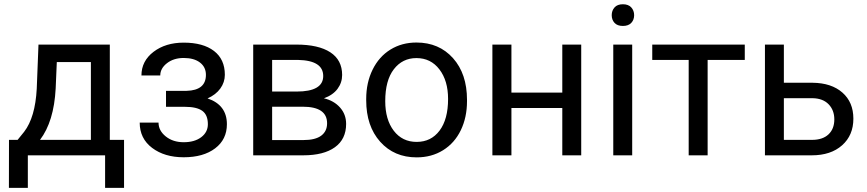

<svg xmlns="http://www.w3.org/2000/svg" viewBox="-20 -741 4136 916"><path d="M64 -73.7 95.2 -112.3Q147.9 -180.7 155.3 -317.4L163.6 -528.3H503.9V-73.7H571.8V155.3H481.4V0H112.8V155.3H22.5L22.9 -73.7ZM170.9 -73.7H413.6V-444.8H251L245.6 -318.8Q237.3 -161.1 170.9 -73.7Z M962.4 -383.8Q962.4 -420.9 934.1 -442.6Q905.8 -464.4 856.4 -464.4Q808.6 -464.4 776.6 -439.5Q744.6 -414.6 744.6 -380.9H654.8Q654.8 -449.7 712.4 -493.7Q770 -537.6 856.4 -537.6Q949.2 -537.6 1001 -497.8Q1052.7 -458 1052.7 -384.3Q1052.7 -348.6 1031.2 -318.8Q1009.8 -289.1 970.2 -271.5Q1062.5 -240.2 1062.5 -148.4Q1062.5 -75.7 1006.3 -33.2Q950.2 9.3 856.4 9.3Q765.1 9.3 705.8 -35.4Q646.5 -80.1 646.5 -156.2H736.3Q736.3 -117.7 770.8 -90.1Q805.2 -62.5 856.4 -62.5Q908.2 -62.5 939.9 -86.4Q971.7 -110.4 971.7 -148.4Q971.7 -192.9 945.1 -212.2Q918.5 -231.4 862.3 -231.4H772V-307.6H870.1Q962.4 -310.1 962.4 -383.8Z M1188 0V-528.3H1394Q1499.5 -528.3 1555.9 -491.5Q1612.3 -454.6 1612.3 -383.3Q1612.3 -346.7 1590.3 -317.1Q1568.4 -287.6 1525.4 -272Q1573.2 -260.7 1602.3 -228Q1631.3 -195.3 1631.3 -149.9Q1631.3 -77.1 1577.9 -38.6Q1524.4 0 1426.8 0ZM1278.3 -231.9V-72.8H1427.7Q1484.4 -72.8 1512.5 -93.8Q1540.5 -114.7 1540.5 -152.8Q1540.5 -231.9 1424.3 -231.9ZM1278.3 -304.2H1395Q1522 -304.2 1522 -378.4Q1522 -452.6 1401.9 -455.1H1278.3Z M1727.1 -269Q1727.1 -346.7 1757.6 -408.7Q1788.1 -470.7 1842.5 -504.4Q1897 -538.1 1966.8 -538.1Q2074.7 -538.1 2141.4 -463.4Q2208 -388.7 2208 -264.6V-258.3Q2208 -181.2 2178.5 -119.9Q2148.9 -58.6 2094 -24.4Q2039.1 9.8 1967.8 9.8Q1860.4 9.8 1793.7 -64.9Q1727.1 -139.6 1727.1 -262.7ZM1817.9 -258.3Q1817.9 -170.4 1858.6 -117.2Q1899.4 -64 1967.8 -64Q2036.6 -64 2077.1 -117.9Q2117.7 -171.9 2117.7 -269Q2117.7 -356 2076.4 -409.9Q2035.2 -463.9 1966.8 -463.9Q1899.9 -463.9 1858.9 -410.6Q1817.9 -357.4 1817.9 -258.3Z M2752.9 0H2662.6V-225.6H2419.9V0H2329.1V-528.3H2419.9V-299.3H2662.6V-528.3H2752.9Z M2996.1 0H2905.8V-528.3H2996.1ZM2898.4 -668.5Q2898.4 -690.4 2911.9 -705.6Q2925.3 -720.7 2951.7 -720.7Q2978 -720.7 2991.7 -705.6Q3005.4 -690.4 3005.4 -668.5Q3005.4 -646.5 2991.7 -631.8Q2978 -617.2 2951.7 -617.2Q2925.3 -617.2 2911.9 -631.8Q2898.4 -646.5 2898.4 -668.5Z M3533.2 -455.1H3356V0H3265.6V-455.1H3091.8V-528.3H3533.2Z M3719.7 -346.2H3856.9Q3946.8 -345.2 3999 -299.3Q4051.3 -253.4 4051.3 -174.8Q4051.3 -95.7 3997.6 -47.9Q3943.8 0 3853 0H3629.4V-528.3H3719.7ZM3719.7 -272.5V-73.7H3854Q3904.8 -73.7 3932.6 -99.9Q3960.4 -126 3960.4 -171.4Q3960.4 -215.3 3933.3 -243.4Q3906.2 -271.5 3857.4 -272.5Z"/></svg>

Font: RobotoInd
Style: Regular
Weight: 400
Designer: Google
Version: Version 2.001101; 2014